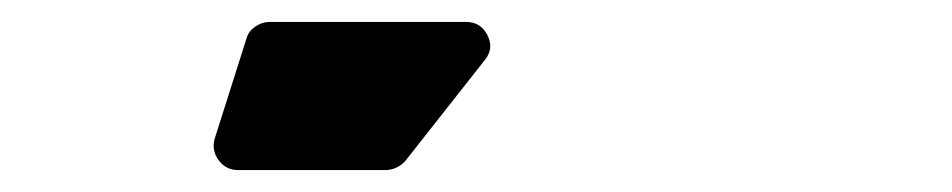

<svg xmlns="http://www.w3.org/2000/svg" viewBox="-20 -713 873 176"><path d="M227.1 -692.9H407.2Q420.9 -692.9 427 -680.4Q433.1 -668 423.8 -657.2L351.1 -564.9Q343.3 -557.1 333 -557.1H198.2Q187 -557.1 180.4 -566.2Q173.8 -575.2 176.8 -585.9L206.1 -678.2Q208 -684.6 214.1 -688.7Q220.2 -692.9 227.1 -692.9Z"/></svg>

Font: Don José
Style: Regular
Weight: 900
Designer: Cristian Tournier
Version: Version 1.000